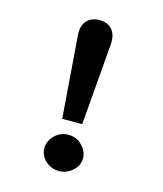

<svg xmlns="http://www.w3.org/2000/svg" viewBox="-104 -748 708 835"><g transform="rotate(15 250.0 -330.0)"><path d="M195 -213 167 -579Q164 -612 174 -632Q184 -652 202 -661Q220 -670 241 -670Q262 -670 279.5 -661.5Q297 -653 307.5 -632.5Q318 -612 315 -577L285 -213ZM239 10Q204 10 178.5 -13.5Q153 -37 153 -70Q153 -103 178.5 -128Q204 -153 239 -153Q277 -153 302 -127Q327 -101 327 -70Q327 -38 300.5 -14Q274 10 239 10Z"/></g></svg>

Font: Inconsolata ExtraBold
Style: Regular
Weight: 800
Designer: Raph Levien, Cyreal, Brenton Simpson
Foundry: Raph Levien, Cyreal, Google
Version: Version 3.001